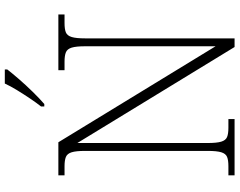

<svg xmlns="http://www.w3.org/2000/svg" viewBox="-116 -854 971 778"><g transform="rotate(-90 369.0 -465.5)"><path d="M47 0V-25H84Q109 -25 122 -30.5Q135 -36 140.5 -54Q146 -72 146 -109V-606Q146 -642 140.5 -660Q135 -678 121.5 -683.5Q108 -689 84 -689H47V-714H181L570 -77V-606Q570 -642 564.5 -660Q559 -678 545.5 -683.5Q532 -689 508 -689H473V-714H699V-689H664Q639 -689 626 -683.5Q613 -678 607.5 -660Q602 -642 602 -605V0H567L178 -637V-109Q178 -72 183.5 -54Q189 -36 202 -30.5Q215 -25 240 -25H275V0ZM326 -784Q341 -803 358.5 -829Q376 -855 392.5 -882Q409 -909 419 -931H476V-921Q463 -904 438 -875Q413 -846 385 -817.5Q357 -789 336 -771H326Z"/></g></svg>

Font: Noto Serif Tamil ExtraLight
Style: Regular
Weight: 200
Designer: Indian Type Foundry, Tom Grace, and the Monotype Design Team
Foundry: Monotype Imaging Inc.
Version: Version 2.004; ttfautohint (v1.8.4.7-5d5b)